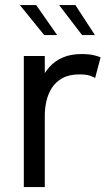

<svg xmlns="http://www.w3.org/2000/svg" viewBox="-20 -758 442 778"><path d="M76.5 0V-531H161.5V-368L133.5 -378Q136.5 -407.5 148.5 -436.2Q160.5 -465 181.8 -488.2Q203 -511.5 235 -525.2Q267 -539 310 -539Q342 -539 362.2 -533.8Q382.5 -528.5 387.5 -525.5L365.5 -442Q360.5 -445.5 345.2 -451Q330 -456.5 302 -456.5Q260.5 -456.5 233.2 -441.5Q206 -426.5 190.2 -401.8Q174.5 -377 168 -348Q161.5 -319 161.5 -290.5V0ZM364.5 -616H312.5L219.5 -737.5H285.5ZM211.5 -616H159L60.5 -737.5H126.5Z"/></svg>

Font: Epilogue
Style: Regular
Weight: 400
Designer: Tyler Finck
Foundry: Etcetera Type Co
Version: Version 2.112